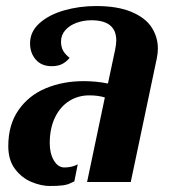

<svg xmlns="http://www.w3.org/2000/svg" viewBox="-20 -600 557 633"><path d="M7.3 -118.2Q7.3 -188.5 40.8 -236.8Q74.2 -285.2 130.6 -308.8Q187 -332.5 255.9 -332.5Q296.9 -332.5 335.9 -324.7L359.4 -435.1Q363.3 -453.6 363.3 -466.8Q363.3 -533.2 281.2 -533.2Q255.9 -533.2 232.7 -524.9Q209.5 -516.6 195.3 -500.5Q181.2 -484.4 181.2 -462.9Q181.2 -445.3 188 -433.1Q194.8 -420.9 209.5 -409.2Q198.7 -396 184.8 -388.9Q170.9 -381.8 150.4 -381.8Q116.7 -381.8 97.9 -403.6Q79.1 -425.3 79.1 -457Q79.1 -495.6 110.1 -523.4Q141.1 -551.3 191.2 -565.7Q241.2 -580.1 296.4 -580.1Q368.2 -580.1 414.1 -560.5Q460 -541 480.2 -509.3Q500.5 -477.5 500.5 -439.9Q500.5 -425.3 497.1 -408.2L411.1 0H267.1L325.7 -278.8Q303.2 -285.6 274.4 -285.6Q237.8 -285.6 208.3 -267.1Q178.7 -248.5 161.4 -212.9Q144 -177.2 144 -127.9Q144 -93.8 157.7 -70.8Q171.4 -47.9 192.4 -47.9Q216.8 -47.9 236.3 -58.1L225.1 -2Q221.2 -0.5 211.2 4.4Q201.2 9.3 185.8 11.2Q170.4 13.2 144 13.2Q116.2 13.2 84.5 0.2Q52.7 -12.7 30 -42.2Q7.3 -71.8 7.3 -118.2Z"/></svg>

Font: Pattaya
Style: Regular
Weight: 400
Designer: Pablo Impallari / Thai characters Designed by Thanarat Vachiruckul and Suppakit Chalermlarp
Foundry: Pablo Impallari
Version: Version 2.000